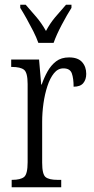

<svg xmlns="http://www.w3.org/2000/svg" viewBox="-20 -786 393 806"><path d="M29 0V-31H31Q66 -31 81 -43Q96 -55 96 -105V-433Q96 -481 81 -493Q66 -505 30 -505H27V-536H144L153 -431H155Q165 -460 179.5 -486Q194 -512 215.5 -528.5Q237 -545 270 -545Q307 -545 324.5 -525.5Q342 -506 342 -476Q342 -452 329.5 -437Q317 -422 289 -422Q289 -457 281.5 -478Q274 -499 246 -499Q223 -499 206.5 -478.5Q190 -458 179 -424.5Q168 -391 162.5 -352Q157 -313 157 -275V-103Q157 -54 171.5 -42.5Q186 -31 221 -31H237V0ZM141 -606Q133 -629 119.5 -655.5Q106 -682 91.5 -708Q77 -734 65 -753V-766H88Q112 -739 133.5 -713.5Q155 -688 173 -656Q190 -688 211.5 -713.5Q233 -739 257 -766H280V-753Q262 -725 239.5 -682.5Q217 -640 205 -606Z"/></svg>

Font: Noto Serif Ethiopic ExtraCondensed Light
Style: Regular
Weight: 300
Width: 2
Designer: Monotype Design Team
Foundry: Monotype Imaging Inc.
Version: Version 2.102; ttfautohint (v1.8.4.7-5d5b)